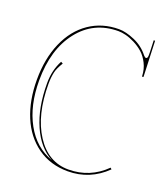

<svg xmlns="http://www.w3.org/2000/svg" viewBox="-140 -870 851 972"><g transform="rotate(20 285.0 -384.0)"><path d="M520.5 -770H527.8L535.2 -580.1Q535.2 -576.2 531.7 -576.2Q527.3 -576.2 527.3 -580.1Q525.9 -616.2 510.7 -646.5Q495.6 -676.8 474.1 -695.8Q452.6 -714.8 426.5 -728Q400.4 -741.2 377.9 -746.8Q355.5 -752.4 337.4 -752.4Q205.1 -752.4 125 -650.4Q44.9 -548.3 44.9 -380.9Q44.9 -246.1 97.2 -150.9Q149.4 -55.7 243.7 -22.9Q170.9 -61 129.2 -155.3Q87.4 -249.5 87.4 -380.9Q87.4 -452.1 117.2 -507.3L127.9 -501.5Q106.4 -466.3 101.6 -443.8Q95.2 -415.5 95.2 -380.9Q95.2 -212.9 161.9 -110.1Q228.5 -7.3 337.4 -7.3Q453.1 -7.3 536.1 -89.4L543 -82.5Q456.1 2.4 337.4 2.4Q243.7 2.4 174.1 -47.1Q104.5 -96.7 68.6 -183.1Q32.7 -269.5 32.7 -380.9Q32.7 -494.1 70.6 -581.1Q108.4 -668 177.5 -715.3Q246.6 -762.7 337.4 -762.7Q373.5 -762.7 421.4 -742.2Q469.2 -721.7 500.5 -681.6Q508.3 -672.4 513.7 -672.4Q522.9 -672.4 522.9 -689.9V-706.5Z"/></g></svg>

Font: ZnikomitNo25
Style: Regular
Weight: 100
Designer: gluk
Foundry: gluk
Version: Version 0.56